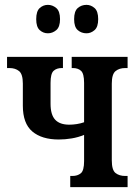

<svg xmlns="http://www.w3.org/2000/svg" viewBox="-20 -770 565 790"><path d="M336 -633Q315 -633 300 -646Q285 -659 285 -691Q285 -724 300 -737Q315 -750 336 -750Q354 -750 369 -737Q384 -724 384 -691Q384 -659 369 -646Q354 -633 336 -633ZM177 -633Q158 -633 143.5 -646Q129 -659 129 -691Q129 -724 143.5 -737Q158 -750 177 -750Q196 -750 211.5 -737Q227 -724 227 -691Q227 -659 211.5 -646Q196 -633 177 -633ZM269 0V-46H278Q299 -46 312.5 -57Q326 -68 326 -107V-215Q302 -205 275 -200.5Q248 -196 222 -196Q152 -196 113 -229Q74 -262 74 -335V-426Q74 -465 58.5 -477.5Q43 -490 19 -490H9V-536H239V-490H234Q213 -490 200.5 -478.5Q188 -467 188 -429V-343Q188 -298 207 -277.5Q226 -257 265 -257Q280 -257 296 -259.5Q312 -262 326 -267V-429Q326 -467 313.5 -478.5Q301 -490 280 -490H275V-536H505V-490H495Q471 -490 455.5 -477.5Q440 -465 440 -426V-110Q440 -70 455.5 -58Q471 -46 495 -46H505V0Z"/></svg>

Font: Noto Serif ExtraCondensed SemiBold
Style: Regular
Weight: 600
Width: 2
Designer: Monotype Design Team
Foundry: Monotype Imaging Inc.
Version: Version 2.015; ttfautohint (v1.8.4.7-5d5b)